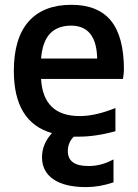

<svg xmlns="http://www.w3.org/2000/svg" viewBox="-20 -553 568 792"><path d="M149.4 -311.5H380.9Q377.9 -446.3 274.4 -447.3Q217.8 -447.3 186.5 -414.6Q155.3 -381.8 149.4 -311.5ZM335 218.8Q247.1 218.8 200.2 186.5Q153.3 154.3 153.3 95.7Q153.3 41 194.3 -3.9Q37.1 -48.8 37.1 -260.7Q37.1 -395.5 98.1 -464.4Q159.2 -533.2 274.4 -533.2Q383.8 -533.2 437.5 -467.8Q491.2 -402.3 491.2 -265.6Q491.2 -252 487.3 -227.5H149.4Q158.2 -74.2 308.6 -74.2Q374 -74.2 456.1 -107.4V-11.7Q371.1 11.7 298.8 10.7H284.2Q259.8 35.2 259.8 70.3Q259.8 132.8 346.7 131.8Q398.4 131.8 448.2 104.5V199.2Q390.6 218.8 335 218.8Z"/></svg>

Font: Gen Shin Gothic Medium
Style: Regular
Weight: 500
Designer: [Source Han Sans]
Ryoko NISHIZUKA  (kana & ideographs); Paul D. Hunt (Latin, Greek & Cyrillic); Wenlong ZHANG  (bopomofo
Version: Version 1.002.20150607